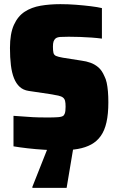

<svg xmlns="http://www.w3.org/2000/svg" viewBox="-20 -716 569 925"><path d="M273 8Q236 8 194.5 5.5Q153 3 113.5 -1.5Q74 -6 45 -11V-158Q79 -156 109.5 -153.5Q140 -151 166 -150.5Q192 -150 210 -150Q241 -150 260 -151.5Q279 -153 286 -159Q290 -164 292 -169Q294 -174 295 -182.5Q296 -191 296 -202Q296 -220 293.5 -230Q291 -240 283.5 -246Q276 -252 260.5 -255.5Q245 -259 219 -263L118 -278Q92 -282 75 -297.5Q58 -313 47.5 -339Q37 -365 32.5 -402Q28 -439 28 -485Q28 -554 47 -596Q66 -638 99 -659.5Q132 -681 176 -688.5Q220 -696 271 -696Q309 -696 347 -693Q385 -690 417.5 -686Q450 -682 471 -677V-530Q449 -533 421.5 -535Q394 -537 365.5 -538Q337 -539 311 -539Q286 -539 271 -538Q256 -537 248 -531Q241 -525 238 -516Q235 -507 235 -491Q235 -472 237.5 -461.5Q240 -451 250 -446.5Q260 -442 283 -438L372 -424Q396 -421 416.5 -413.5Q437 -406 454 -391.5Q471 -377 483 -349Q490 -336 494 -317.5Q498 -299 500 -275.5Q502 -252 502 -223Q502 -167 493 -127Q484 -87 465.5 -61Q447 -35 419.5 -20Q392 -5 355.5 1.5Q319 8 273 8ZM136 189V184L214 -13H334V-8L301 189Z"/></svg>

Font: Saira SemiCondensed Black
Style: Regular
Weight: 900
Width: 4
Designer: Hector Gatti with collaboration of the Omnibus-Type team
Foundry: Omnibus-Type
Version: Version 1.101